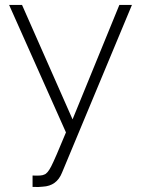

<svg xmlns="http://www.w3.org/2000/svg" viewBox="-20 -540 580 783"><path d="M112.8 175.8Q150.9 177.7 160.2 171.9Q173.3 168.5 188.7 138.7Q204.1 108.9 249 0L17.1 -520H69.8L275.9 -53.2L466.8 -520H518.1L232.9 164.1Q211.4 218.3 154.8 221.2Q138.7 223.6 112.8 222.2Z"/></svg>

Font: Rawline Light
Style: Regular
Weight: 300
Designer: Matt McInerney, Pablo Impallari, Rodrigo Fuenzalida
Foundry: Matt McInerney, Pablo Impallari, Rodrigo Fuenzalida
Version: Version 4.020;PS 004.020;hotconv 1.0.88;makeotf.lib2.5.64775